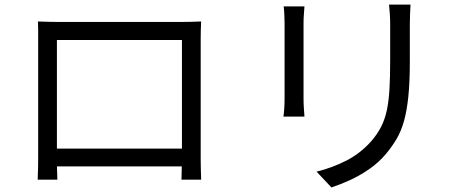

<svg xmlns="http://www.w3.org/2000/svg" viewBox="-20 -779 2040 840"><path d="M146 -685Q176 -684 197 -683.5Q218 -683 235 -683Q247 -683 279 -683Q311 -683 356.5 -683Q402 -683 454 -683Q506 -683 557.5 -683Q609 -683 654 -683Q699 -683 730 -683Q761 -683 772 -683Q788 -683 812.5 -683.5Q837 -684 860 -685Q859 -667 858.5 -646.5Q858 -626 858 -607Q858 -597 858 -567.5Q858 -538 858 -496Q858 -454 858 -405.5Q858 -357 858 -309Q858 -261 858 -220Q858 -179 858 -150.5Q858 -122 858 -114Q858 -103 858 -84Q858 -65 858.5 -46Q859 -27 859.5 -12.5Q860 2 860 7H774Q774 1 774.5 -17.5Q775 -36 775.5 -59.5Q776 -83 776 -104Q776 -111 776 -142Q776 -173 776 -218.5Q776 -264 776 -316.5Q776 -369 776 -419.5Q776 -470 776 -512Q776 -554 776 -579Q776 -604 776 -604H229Q229 -604 229 -579.5Q229 -555 229 -513Q229 -471 229 -420.5Q229 -370 229 -318Q229 -266 229 -220.5Q229 -175 229 -144Q229 -113 229 -104Q229 -91 229 -74Q229 -57 229.5 -40.5Q230 -24 230.5 -11Q231 2 231 7H145Q145 2 145.5 -12.5Q146 -27 146.5 -46Q147 -65 147 -83.5Q147 -102 147 -115Q147 -123 147 -152Q147 -181 147 -223Q147 -265 147 -313.5Q147 -362 147 -410.5Q147 -459 147 -500.5Q147 -542 147 -570.5Q147 -599 147 -607Q147 -625 147 -646Q147 -667 146 -685ZM808 -129V-51H190V-129Z M1776 -759Q1775 -740 1774 -718.5Q1773 -697 1773 -672Q1773 -652 1773 -621Q1773 -590 1773 -559.5Q1773 -529 1773 -510Q1773 -420 1766.5 -357Q1760 -294 1747.5 -249.5Q1735 -205 1715 -171Q1695 -137 1668 -105Q1636 -67 1594.5 -38.5Q1553 -10 1510 9.5Q1467 29 1430 41L1365 -28Q1434 -45 1495.5 -76.5Q1557 -108 1604 -161Q1631 -192 1647.5 -224.5Q1664 -257 1672.5 -297Q1681 -337 1684 -390Q1687 -443 1687 -514Q1687 -534 1687 -564Q1687 -594 1687 -624.5Q1687 -655 1687 -672Q1687 -697 1685.5 -718.5Q1684 -740 1682 -759ZM1312 -751Q1311 -737 1309.5 -717Q1308 -697 1308 -679Q1308 -672 1308 -647.5Q1308 -623 1308 -589Q1308 -555 1308 -517Q1308 -479 1308 -443.5Q1308 -408 1308 -382Q1308 -356 1308 -345Q1308 -326 1309.5 -304.5Q1311 -283 1312 -269H1220Q1222 -281 1223.5 -302.5Q1225 -324 1225 -346Q1225 -356 1225 -382.5Q1225 -409 1225 -444Q1225 -479 1225 -517Q1225 -555 1225 -589Q1225 -623 1225 -647.5Q1225 -672 1225 -679Q1225 -692 1224 -714.5Q1223 -737 1221 -751Z"/></svg>

Font: Farlight84_Sys_V01
Style: Regular
Weight: 400
Designer: Ryoko NISHIZUKA  (kana, bopomofo & ideographs); Paul D. Hunt (Latin, Greek & Cyrillic); Sandoll Communications , Soo-you
Foundry: Adobe
Version: Version 2.004;October 29, 2024;FontCreator 14.0.0.2814 64-bi